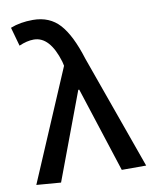

<svg xmlns="http://www.w3.org/2000/svg" viewBox="-90 -877 755 953"><g transform="rotate(-10 287.5 -400.5)"><path d="M139.6 9.8 16.6 0 254.9 -558.6 250 -580.1Q210 -712.9 128.9 -712.9Q94.7 -712.9 54.7 -695.3L28.3 -790Q77.1 -809.6 141.6 -809.6Q225.6 -809.6 276.4 -753.4Q327.1 -697.3 365.2 -574.2L570.3 0H447.3L308.6 -428.7H303.7Z"/></g></svg>

Font: Gen Shin Gothic Medium
Style: Regular
Weight: 500
Designer: [Source Han Sans]
Ryoko NISHIZUKA  (kana & ideographs); Paul D. Hunt (Latin, Greek & Cyrillic); Wenlong ZHANG  (bopomofo
Version: Version 1.002.20150607